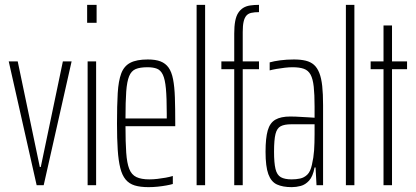

<svg xmlns="http://www.w3.org/2000/svg" viewBox="-20 -763 1714 791"><path d="M131 0 16 -510H53L144 -75H148L239 -510H275L160 0Z M339 -669V-743H378V-669ZM341 0V-510H376V0Z M592 8Q558 8 535 1Q512 -6 497.5 -23.5Q483 -41 475.5 -71Q468 -101 465 -146Q462 -191 462 -254Q462 -329 465 -379.5Q468 -430 479.5 -460.5Q491 -491 517 -504.5Q543 -518 589 -518Q621 -518 641.5 -510Q662 -502 674.5 -484.5Q687 -467 693 -436.5Q699 -406 700.5 -361.5Q702 -317 702 -256V-243H497Q497 -177 500 -134Q503 -91 512.5 -67Q522 -43 542 -33.5Q562 -24 595 -24Q611 -24 628.5 -26Q646 -28 662.5 -31Q679 -34 692 -38V-5Q682 -2 665.5 1Q649 4 630 6Q611 8 592 8ZM667 -255V-296Q667 -360 663.5 -398Q660 -436 651 -455Q642 -474 626.5 -480Q611 -486 588 -486Q557 -486 539 -478.5Q521 -471 512 -449Q503 -427 500 -385.5Q497 -344 497 -275H687Z M790 0V-743H825V0Z M945 0V-478H892V-510H945V-625Q945 -655 949 -676Q953 -697 961.5 -710Q970 -723 982 -730.5Q994 -738 1010.5 -740.5Q1027 -743 1047 -743V-713Q1028 -713 1015 -710Q1002 -707 994.5 -698Q987 -689 983.5 -673Q980 -657 980 -631V-510H1047V-478H980V0Z M1182 8Q1145 8 1121 -3Q1097 -14 1085.5 -45.5Q1074 -77 1074 -138Q1074 -194 1083 -225.5Q1092 -257 1114.5 -270Q1137 -283 1176 -283Q1186 -283 1199 -282.5Q1212 -282 1226 -281Q1240 -280 1253 -279.5Q1266 -279 1276 -278V-324Q1276 -374 1272.5 -406Q1269 -438 1259.5 -455.5Q1250 -473 1232 -479.5Q1214 -486 1185 -486Q1171 -486 1153.5 -484Q1136 -482 1119 -479Q1102 -476 1091 -473V-506Q1108 -511 1134.5 -514.5Q1161 -518 1191 -518Q1219 -518 1239.5 -513Q1260 -508 1273.5 -496Q1287 -484 1295.5 -462.5Q1304 -441 1307.5 -408.5Q1311 -376 1311 -330V0H1284L1280 -73H1276Q1269 -36 1253.5 -19Q1238 -2 1219 3Q1200 8 1182 8ZM1182 -24Q1200 -24 1216.5 -27.5Q1233 -31 1246 -43.5Q1259 -56 1265 -84Q1272 -114 1274 -143.5Q1276 -173 1276 -210V-251H1180Q1152 -251 1136.5 -243Q1121 -235 1115 -211Q1109 -187 1109 -138Q1109 -92 1115 -67Q1121 -42 1137 -33Q1153 -24 1182 -24Z M1405 0V-743H1440V0Z M1560 0V-478H1507V-510H1560V-658H1595V-510H1657V-478H1595V0Z"/></svg>

Font: Saira UltraCondensed Thin
Style: Regular
Weight: 250
Width: 1
Designer: Hector Gatti with collaboration of the Omnibus-Type team
Foundry: Omnibus-Type
Version: Version 1.101